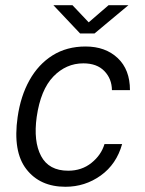

<svg xmlns="http://www.w3.org/2000/svg" viewBox="-20 -705 556 735"><path d="M230.5 10Q133 10 80.8 -57.5Q28.5 -125 47.5 -257Q59 -337.5 93 -398.2Q127 -459 181.2 -493Q235.5 -527 307.5 -527Q383.5 -527 430.5 -482.8Q477.5 -438.5 477.5 -360H408.5Q408 -403.5 379.5 -433Q351 -462.5 299 -462.5Q233 -462.5 184.2 -412Q135.5 -361.5 120.5 -257.5Q107.5 -164 137.2 -107.8Q167 -51.5 241 -51.5Q293 -51.5 330.2 -81.5Q367.5 -111.5 380 -153.5H447.5Q426 -76.5 365.8 -33.2Q305.5 10 230.5 10ZM286.5 -577 184.5 -685H257.5L319.5 -619.5L395.5 -685H471.5L342 -577Z"/></svg>

Font: Public Sans Light
Style: Italic
Weight: 300
Italic angle: -8°
Designer: The Public Sans project authors (U.S. Web Design System). Libre Franklin designed by Pablo Impallari and Rodrigo Fuenzal
Version: Version 1.007; ttfautohint (v1.8.1) -l 8 -r 50 -G 200 -x 14 